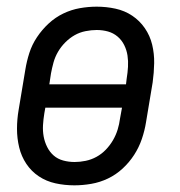

<svg xmlns="http://www.w3.org/2000/svg" viewBox="-20 -548 540 576"><path d="M203 8Q174 8 146.5 2Q119 -4 96.5 -19Q74 -34 59 -56.5Q44 -79 37.5 -106Q31 -133 31 -161.5Q31 -190 36 -219L56 -339Q60 -364 68 -389Q76 -414 91 -436.5Q106 -459 126 -477.5Q146 -496 170 -507.5Q194 -519 219.5 -523.5Q245 -528 270 -528Q299 -528 326.5 -522Q354 -516 376.5 -501Q399 -486 414.5 -463.5Q430 -441 436.5 -414Q443 -387 442.5 -358.5Q442 -330 438 -301L418 -181Q414 -156 405.5 -131Q397 -106 382.5 -83.5Q368 -61 348 -42.5Q328 -24 304 -12.5Q280 -1 254 3.5Q228 8 203 8ZM128 -295H358L360 -312Q363 -330 364 -347.5Q365 -365 362.5 -381.5Q360 -398 352.5 -413Q345 -428 332.5 -438.5Q320 -449 304 -453.5Q288 -458 270 -458Q254 -458 236.5 -454.5Q219 -451 204 -442.5Q189 -434 176 -421Q163 -408 154 -392.5Q145 -377 140.5 -360.5Q136 -344 133 -328ZM204 -62Q220 -62 237 -65.5Q254 -69 269.5 -77.5Q285 -86 297.5 -99Q310 -112 319 -127.5Q328 -143 333 -159.5Q338 -176 340 -192L346 -225H116L113 -208Q110 -190 109 -172.5Q108 -155 111 -138.5Q114 -122 121.5 -107Q129 -92 141 -81.5Q153 -71 169.5 -66.5Q186 -62 204 -62Z"/></svg>

Font: Iosevka Fixed
Style: Italic
Weight: 400
Italic angle: -9°
Monospace: yes
Designer: Belleve Invis
Foundry: Belleve Invis
Version: Version 33.2.4